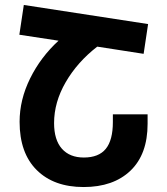

<svg xmlns="http://www.w3.org/2000/svg" viewBox="-20 -744 675 774"><path d="M76 -724 577 -647 559 -527 372 -556Q292 -494 245 -413Q198 -332 198 -248Q198 -180 229.5 -144.5Q261 -109 318 -109Q378 -109 406.5 -144Q435 -179 435 -252V-283H575V-245Q575 -122 506 -56Q437 10 317 10Q197 10 128 -58.5Q59 -127 59 -253Q59 -342 101.5 -428Q144 -514 216 -580L58 -604Z"/></svg>

Font: Noto Sans Armenian SemiCondensed
Style: Bold
Weight: 700
Width: 4
Designer: Monotype Design Team
Foundry: Monotype Imaging Inc.
Version: Version 2.008; ttfautohint (v1.8.4.7-5d5b)